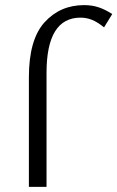

<svg xmlns="http://www.w3.org/2000/svg" viewBox="-20 -731 459 751"><path d="M309 -711Q341 -711 367 -702Q393 -693 419 -676L387 -624Q361 -645 339.5 -653.5Q318 -662 295 -662Q162 -662 162 -446V0H93V-429Q93 -576 154 -643.5Q215 -711 309 -711Z"/></svg>

Font: QiushuiShotai Bright
Style: Regular
Weight: 400
Designer: Christian Thalmann (Catharsis Fonts)
Version: Version 1.250;